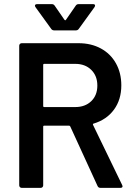

<svg xmlns="http://www.w3.org/2000/svg" viewBox="-20 -909 653 929"><path d="M452 -9 320 -297Q318 -301 314 -301H194Q189 -301 189 -296V-12Q189 -7 185.5 -3.5Q182 0 177 0H85Q80 0 76.5 -3.5Q73 -7 73 -12V-688Q73 -693 76.5 -696.5Q80 -700 85 -700H360Q421 -700 468 -674.5Q515 -649 541 -602.5Q567 -556 567 -496Q567 -427 531.5 -378.5Q496 -330 433 -311Q431 -311 430 -309Q429 -307 430 -305L571 -14Q573 -10 573 -8Q573 0 562 0H466Q456 0 452 -9ZM189 -595V-396Q189 -391 194 -391H344Q392 -391 421.5 -419.5Q451 -448 451 -495Q451 -542 421.5 -571Q392 -600 344 -600H194Q189 -600 189 -595ZM149 -881Q149 -889 160 -889H231Q240 -889 245 -881L292 -813Q294 -811 296 -811Q298 -811 299 -813L346 -881Q351 -889 360 -889H430Q440 -889 440 -882Q440 -879 437 -874L361 -769Q356 -762 347 -762H242Q233 -762 228 -769L152 -874Q149 -879 149 -881Z"/></svg>

Font: Amber EN SemiBold
Style: Regular
Weight: 600
Designer: Jeremy Tribby
Foundry: Tribby Type
Version: Version 1.408 November 24, 2021